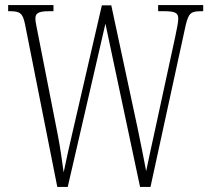

<svg xmlns="http://www.w3.org/2000/svg" viewBox="-20 -734 829 754"><path d="M78 -640 205 0H246L394 -641L530 0H571L709 -634C721 -685 731 -690 773 -690H778V-714H601V-690H625C672 -690 680 -681 680 -660C680 -646 675 -623 668 -589L588 -220C575 -164 563 -103 554 -62C545 -110 535 -159 522 -223L417 -713H380L264 -211C251 -155 241 -111 230 -57C222 -113 218 -147 206 -209L131 -591C125 -624 119 -647 119 -660C119 -680 127 -690 173 -690H190V-714H12V-690H17C57 -690 69 -684 78 -640Z"/></svg>

Font: Noto Serif Georgian ExtraCondensed ExtraLight
Style: Regular
Weight: 200
Width: 2
Designer: Monotype Design Team, Akaki Razmadze
Foundry: Google LLC
Version: Version 2.003